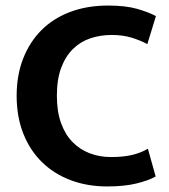

<svg xmlns="http://www.w3.org/2000/svg" viewBox="-20 -661 610 692"><path d="M380 -95Q426 -95 458 -103Q490 -111 513 -125L541 -25Q517 -11 473 0Q429 11 366 11Q295 11 235 -11.5Q175 -34 131.5 -76.5Q88 -119 64 -179.5Q40 -240 40 -316Q40 -390 63.5 -450Q87 -510 129.5 -552.5Q172 -595 233 -618Q294 -641 369 -641Q433 -641 474.5 -629Q516 -617 542 -603L511 -502Q485 -516 453.5 -525.5Q422 -535 383 -535Q342 -535 306 -523Q270 -511 243 -484.5Q216 -458 200.5 -416.5Q185 -375 185 -316Q185 -259 200 -217.5Q215 -176 241.5 -149Q268 -122 303.5 -108.5Q339 -95 380 -95Z"/></svg>

Font: Mukta Malar
Style: Bold
Weight: 700
Designer: Aadarsh Rajan, Girish Dalvi, Yashodeep Gholap
Foundry: Ek Type
Version: Version 2.538;PS 1.000;hotconv 16.6.51;makeotf.lib2.5.65220;